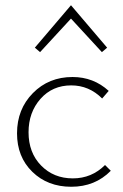

<svg xmlns="http://www.w3.org/2000/svg" viewBox="-20 -709 471 733"><path d="M133 -510 113 -527 251 -689 389 -527 369 -510 251 -638ZM252 4Q162 4 103.5 -53Q45 -110 45 -200Q45 -292 105.5 -353.5Q166 -415 257 -415Q337 -415 395 -362L370 -333Q320 -383 252 -383Q180 -383 134.5 -331.5Q89 -280 89 -204Q89 -126 137 -77Q185 -28 258 -28Q330 -28 381 -79L403 -57Q343 4 252 4Z"/></svg>

Font: EauTestInfant Light
Style: Regular
Weight: 300
Designer: Christian Thalmann (Catharsis Fonts)
Version: Version 0.001;PS 000.001;hotconv 1.0.88;makeotf.lib2.5.64775